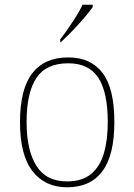

<svg xmlns="http://www.w3.org/2000/svg" viewBox="-20 -786 571 816"><path d="M265 10Q172 10 118.5 -58Q65 -126 65 -267Q65 -407 117 -474.5Q169 -542 270 -542Q365 -542 415.5 -476.5Q466 -411 466 -267Q466 -126 415 -58Q364 10 265 10ZM265 -15Q329 -15 367 -46.5Q405 -78 421.5 -134.5Q438 -191 438 -267Q438 -395 397.5 -456Q357 -517 270 -517Q176 -517 134.5 -454.5Q93 -392 93 -267Q93 -148 134.5 -81.5Q176 -15 265 -15ZM236 -619Q251 -638 269 -664Q287 -690 304 -717Q321 -744 331 -766H374V-756Q365 -743 348.5 -723Q332 -703 312 -681Q292 -659 272.5 -639.5Q253 -620 238 -606H236Z"/></svg>

Font: Noto Serif Thai Thin
Style: Regular
Weight: 250
Version: Version 2.001